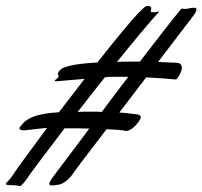

<svg xmlns="http://www.w3.org/2000/svg" viewBox="-61 -701 680 645"><path d="M529 -434C531 -434 533 -435 534 -437C543 -449 550 -463 550 -474C550 -482 545 -489 535 -490L470 -493L590 -650C594 -656 599 -663 599 -670C599 -674 595 -675 590 -675C578 -675 571 -671 562 -671C558 -671 554 -672 550 -672C549 -672 550 -672 546 -669C518 -636 467 -569 409 -494H380C362 -494 347 -494 332 -493C391 -566 444 -630 474 -662C473 -662 470 -662 465 -661C461 -660 457 -660 452 -660C448 -660 445 -661 445 -663C445 -664 447 -670 447 -673C447 -680 442 -680 435 -681C427 -681 419 -672 415 -668C387 -642 330 -572 266 -491C135 -484 139 -463 134 -455C133 -454 133 -453 133 -453C133 -452 133 -452 134 -452L136 -443C132 -436 123 -433 123 -430C123 -428 124 -428 129 -428L223 -436C194 -398 165 -361 137 -324C60 -319 27 -305 5 -273C4 -272 4 -271 4 -270C4 -265 13 -263 20 -263C67 -268 87 -271 97 -271C38 -192 -7 -130 -13 -120L-24 -104C-31 -95 -41 -87 -41 -83C-41 -80 -36 -79 -21 -79C-14 -79 -5 -78 0 -77C3 -77 6 -76 7 -76C11 -76 27 -97 27 -97C35 -111 89 -182 156 -270C184 -270 212 -270 239 -269L173 -181L127 -120C112 -100 104 -89 105 -83C105 -79 107 -78 113 -78C122 -78 126 -80 130 -80C156 -80 180 -112 180 -112C184 -119 233 -184 297 -267C325 -266 348 -264 358 -262C359 -261 360 -261 362 -261C374 -261 390 -271 406 -294C410 -300 412 -304 412 -307C412 -313 406 -316 398 -317C378 -319 360 -322 340 -323L430 -441C474 -439 510 -436 529 -434ZM245 -326C229 -326 214 -326 200 -325C230 -364 260 -402 291 -441C303 -443 312 -443 323 -443H370C340 -404 309 -363 281 -325C269 -326 257 -326 245 -326Z"/></svg>

Font: Oregano
Style: Italic
Weight: 400
Italic angle: -12°
Designer: Astigmatic (AOETI)
Foundry: Astigmatic (AOETI)
Version: Version 1.000